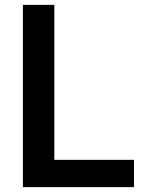

<svg xmlns="http://www.w3.org/2000/svg" viewBox="-20 -755 625 788"><path d="M203 -99H530V13H74V-735H203Z"/></svg>

Font: SUITE ExtraBold
Style: Regular
Weight: 800
Designer: Sun
Foundry: Sun
Version: Version 2.040